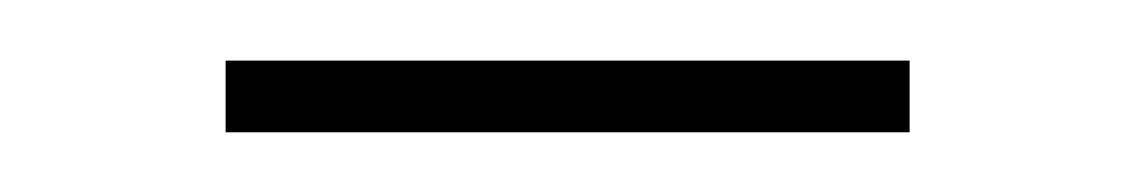

<svg xmlns="http://www.w3.org/2000/svg" viewBox="-20 -319 378 64"><path d="M283.2 -274.9H55.2V-298.8H283.2Z"/></svg>

Font: Creato Display Thin
Style: Regular
Weight: 265
Version: Version 1.000